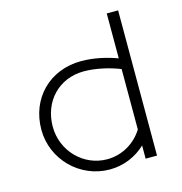

<svg xmlns="http://www.w3.org/2000/svg" viewBox="-109 -840 897 945"><g transform="rotate(-15 339.0 -367.0)"><path d="M519 -148.7C480.2 -86.8 413.3 -46 336 -46C216 -46 118 -146 118 -270C118 -399.9 209.6 -494 336 -494C398.6 -494 468 -477 519 -456.5ZM577 0V-740H519V-511.1C463.6 -531.8 397.8 -546 336 -546C175.9 -546 60 -430.1 60 -270C60 -118 184 6 336 6C406.7 6 470.8 -21.7 519 -67.2V0Z"/></g></svg>

Font: Resamitz
Style: Regular
Weight: 500
Designer: gluk
Foundry: gluk
Version: Version 0.047